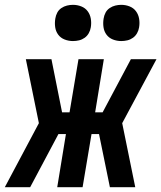

<svg xmlns="http://www.w3.org/2000/svg" viewBox="-46 -775 668 795"><path d="M-26 0 115 -265 61 -530H167L211 -310H242L279 -530H384L348 -310H379L496 -530H602L460 -265L514 0H409L364 -220H333L296 0H191L227 -220H196L79 0ZM456 -605Q438 -605 421.5 -611.5Q405 -618 395 -631.5Q385 -645 382.5 -662.5Q380 -680 383 -698Q385 -711 391 -722.5Q397 -734 408 -741.5Q419 -749 431.5 -752Q444 -755 456 -755Q474 -755 490.5 -748.5Q507 -742 517 -728.5Q527 -715 530 -697.5Q533 -680 530 -662Q528 -649 521.5 -637.5Q515 -626 504.5 -618.5Q494 -611 481.5 -608Q469 -605 456 -605ZM256 -605Q238 -605 221.5 -611.5Q205 -618 195 -631.5Q185 -645 182.5 -662.5Q180 -680 183 -698Q185 -711 191 -722.5Q197 -734 208 -741.5Q219 -749 231.5 -752Q244 -755 256 -755Q274 -755 290.5 -748.5Q307 -742 317 -728.5Q327 -715 330 -697.5Q333 -680 330 -662Q328 -649 321.5 -637.5Q315 -626 304.5 -618.5Q294 -611 281.5 -608Q269 -605 256 -605Z"/></svg>

Font: Iosevka Curly SmBdExObl
Style: Regular
Weight: 600
Width: 7
Italic angle: -9°
Monospace: yes
Designer: Belleve Invis
Foundry: Belleve Invis
Version: Version 11.1.0; ttfautohint (v1.8.3)